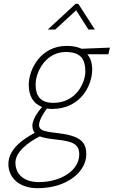

<svg xmlns="http://www.w3.org/2000/svg" viewBox="-20 -750 597 1008"><path d="M270 -595 380 -696 444 -595H478L391 -730H377L231 -595ZM260 -210C189 -210 167 -250 167 -306C167 -374 221 -477 325 -477C402 -477 428 -442 428 -374C428 -319 382 -210 260 -210ZM278 -17C366 -8 396 9 396 61C396 145 299 206 185 206C103 206 61 163 61 104C61 47 129 -4 189 -34C201 -29 227 -22 278 -17ZM177 238C337 238 433 148 433 61C433 -7 400 -38 276 -52C207 -60 185 -67 185 -94C185 -127 226 -180 226 -180C226 -180 245 -178 252 -178C405 -178 464 -303 464 -385C464 -424 453 -447 439 -465H549L557 -500L408 -494C408 -494 382 -509 329 -509C197 -509 131 -390 131 -304C131 -247 154 -207 201 -188C201 -188 150 -134 150 -90C150 -73 156 -59 163 -53C104 -21 24 31 24 111C24 183 81 238 177 238Z"/></svg>

Font: RazerF5 Thin
Style: Italic
Weight: 250
Foundry: Razer Inc.
Version: Version 2